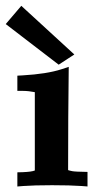

<svg xmlns="http://www.w3.org/2000/svg" viewBox="-22 -655 337 676"><path d="M-1.8 -570.3 184.6 -427.3 239.7 -463.2 53 -634.5ZM58.6 -335C72.4 -334.9 86.4 -333.4 100.6 -330.5V-54.7C92.6 -51.5 78.3 -49.6 57.9 -48.8L39.1 -48.3V1.6L60.1 -0.1C84.9 -1.9 118.6 -2.9 161.2 -2.9C203.7 -2.9 238.4 -2 265.2 -0.1L286.1 1.5V-49.7C257 -50.1 239 -51 232.2 -52.4C225.6 -53.7 220.8 -55 217.8 -56.1C217.8 -180.3 218.5 -301.5 220 -419.6L194.1 -411.1C160 -400.1 114.5 -392.9 57.5 -389.6L39.1 -388.6V-335Z"/></svg>

Font: Bentham
Style: Bold
Weight: 700
Version: Version 002.001